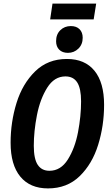

<svg xmlns="http://www.w3.org/2000/svg" viewBox="-20 -1033 616 1068"><path d="M559 -450Q559 -334 526 -227.5Q493 -121 423 -53Q353 15 247 15Q147 15 93 -50.5Q39 -116 39 -239Q39 -354 72 -460.5Q105 -567 175.5 -636Q246 -705 352 -705Q452 -705 505.5 -639.5Q559 -574 559 -450ZM168 -222Q168 -149 190 -116Q212 -83 255 -83Q318 -83 357.5 -146Q397 -209 414 -298Q431 -387 431 -469Q431 -541 409.5 -574.5Q388 -608 344 -608Q282 -608 242.5 -545Q203 -482 185.5 -392.5Q168 -303 168 -222ZM292 -804Q292 -842 315.5 -865Q339 -888 374 -888Q405 -888 422.5 -870.5Q440 -853 440 -823Q440 -786 416 -762.5Q392 -739 358 -739Q327 -739 309.5 -756.5Q292 -774 292 -804ZM501 -925H259L272 -1013H515Z"/></svg>

Font: Fira Sans Extra Condensed Medium
Style: Italic
Weight: 500
Width: 3
Italic angle: -8°
Designer: Carrois Corporate & Edenspiekermann AG
Foundry: Carrois Corporate GbR & Edenspiekermann AG
Version: Version 4.203